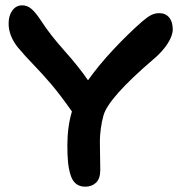

<svg xmlns="http://www.w3.org/2000/svg" viewBox="-20 -745 668 718"><path d="M298.8 -46.9Q277.8 -46.9 264.2 -57.9Q250.5 -68.8 243.7 -91.1Q236.8 -113.3 234.4 -138.7Q231.9 -164.1 231.9 -201.2Q231.9 -271 249 -328.1Q205.1 -390.6 171.4 -430.2Q137.7 -469.7 104.5 -503.9Q71.3 -538.1 45.9 -568.8Q12.2 -611.8 12.2 -657.2Q12.2 -687 26.4 -706.1Q40.5 -725.1 63 -725.1Q82.5 -725.1 98.6 -710.9Q114.7 -696.8 137.2 -662.1Q167.5 -615.2 221.7 -554.4Q275.9 -493.7 309.1 -444.8Q348.6 -500.5 403.8 -559.6Q459 -618.7 513.2 -666Q532.7 -682.6 546.4 -689.2Q560.1 -695.8 575.2 -695.8Q599.1 -695.8 612.5 -679.7Q626 -663.6 626 -634.8Q626 -612.3 607.2 -582.5Q588.4 -552.7 553.2 -522.9Q386.2 -379.9 367.2 -314Q360.4 -290.5 356.9 -263.4Q353.5 -236.3 353.5 -218.3Q353.5 -200.2 354.2 -163.8Q355 -127.4 355 -109.9Q355 -76.7 339.1 -61.8Q323.2 -46.9 298.8 -46.9Z"/></svg>

Font: Shantell Sans Irregular Bouncy
Style: Regular
Weight: 600
Designer: Stephen Nixon, Anya Danilova, Shantell Martin
Foundry: Arrow Type
Version: Version 1.006;[9816181b4]